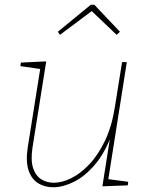

<svg xmlns="http://www.w3.org/2000/svg" viewBox="-20 -784 634 810"><path d="M208 6Q171 7 142 -10.5Q113 -28 100.5 -65.5Q88 -103 97 -162L151 -502L156 -492L66 -505L68 -520L175 -525L117 -161Q109 -108 119.5 -75.5Q130 -43 153.5 -28Q177 -13 207 -13Q241 -13 280 -32Q319 -51 356.5 -90.5Q394 -130 423 -190.5Q452 -251 465 -335L495 -522H515L436 -22L431 -29L521 -17L519 -2L412 2L447 -220L453 -221Q423 -139 380.5 -89.5Q338 -40 293 -17.5Q248 5 208 6ZM233 -637 224 -650 363 -764H378L486 -650L472 -637L363 -741H372Z"/></svg>

Font: Bitter Thin
Style: Italic
Weight: 100
Italic angle: -9°
Designer: Sol Matas, and Bitter project Authors
Foundry: Sol Matas
Version: Version 2.002